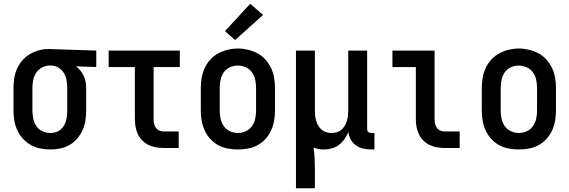

<svg xmlns="http://www.w3.org/2000/svg" viewBox="-20 -790 3040 1025"><path d="M249 8Q222 8 195 2.5Q168 -3 144.5 -16Q121 -29 102.5 -49.5Q84 -70 72.5 -94.5Q61 -119 56.5 -146Q52 -173 52 -200V-320Q52 -346 56 -372Q60 -398 70.5 -422Q81 -446 98 -466Q115 -486 137 -499.5Q159 -513 184.5 -520.5Q210 -528 236 -528Q239 -528 242.5 -528Q246 -528 250 -528L494 -520V-432L386 -436Q399 -426 409.5 -413Q420 -400 427 -385Q434 -370 437 -353.5Q440 -337 440 -320V-200Q440 -173 436 -146.5Q432 -120 421 -95.5Q410 -71 392.5 -50.5Q375 -30 352 -16.5Q329 -3 302.5 2.5Q276 8 249 8ZM249 -80Q263 -80 277 -84Q291 -88 302 -97Q313 -106 320.5 -118Q328 -130 332 -144Q336 -158 337.5 -172Q339 -186 339 -200V-320Q339 -340 335.5 -360.5Q332 -381 322 -398.5Q312 -416 294.5 -427.5Q277 -439 257 -440H250Q248 -440 246.5 -440Q245 -440 244 -440Q222 -440 203 -429Q184 -418 172.5 -400.5Q161 -383 157 -362Q153 -341 153 -320V-200Q153 -178 157.5 -156.5Q162 -135 174 -117Q186 -99 206.5 -89.5Q227 -80 249 -80Z M854 0Q834 0 813 -3.5Q792 -7 773.5 -16Q755 -25 740 -40Q725 -55 716 -74Q707 -93 703.5 -113.5Q700 -134 700 -155V-432H560V-520H940V-432H800V-155Q800 -142 802.5 -130Q805 -118 812 -108Q819 -98 830.5 -93Q842 -88 854 -88H934V0Z M1250 8Q1223 8 1196 3Q1169 -2 1145 -15Q1121 -28 1102.5 -48.5Q1084 -69 1072.5 -94Q1061 -119 1056.5 -146Q1052 -173 1052 -200V-320Q1052 -347 1056.5 -374Q1061 -401 1072.5 -426Q1084 -451 1102.5 -471.5Q1121 -492 1145 -505Q1169 -518 1196 -524.5Q1223 -531 1250 -531Q1277 -531 1304 -524.5Q1331 -518 1355 -505Q1379 -492 1397.5 -471.5Q1416 -451 1427.5 -426Q1439 -401 1443.5 -374Q1448 -347 1448 -320V-200Q1448 -173 1443.5 -146Q1439 -119 1427.5 -94Q1416 -69 1397.5 -48.5Q1379 -28 1355 -15Q1331 -2 1304 3Q1277 8 1250 8ZM1250 -80Q1272 -80 1292.5 -89.5Q1313 -99 1325.5 -117Q1338 -135 1342.5 -156.5Q1347 -178 1347 -200V-320Q1347 -342 1342.5 -364Q1338 -386 1325 -404Q1312 -422 1291.5 -431Q1271 -440 1249 -440Q1227 -440 1206.5 -430.5Q1186 -421 1174 -403Q1162 -385 1157.5 -363.5Q1153 -342 1153 -320V-200Q1153 -178 1157.5 -156.5Q1162 -135 1174.5 -117Q1187 -99 1207.5 -89.5Q1228 -80 1250 -80ZM1235 -576 1181 -624 1316 -770 1384 -710Z M1560 215V-520H1661V-200Q1661 -186 1662.5 -172Q1664 -158 1668 -144.5Q1672 -131 1679.5 -118.5Q1687 -106 1697.5 -97Q1708 -88 1722 -84Q1736 -80 1750 -80Q1764 -80 1778 -84Q1792 -88 1802.5 -97Q1813 -106 1820.5 -118.5Q1828 -131 1832 -144.5Q1836 -158 1837.5 -172Q1839 -186 1839 -200V-520H1940V-103Q1940 -98 1941 -93.5Q1942 -89 1945.5 -86Q1949 -83 1953.5 -81.5Q1958 -80 1963 -80H1979V8H1963Q1941 8 1920 3.5Q1899 -1 1881 -13.5Q1863 -26 1852.5 -45.5Q1842 -65 1840 -86Q1832 -66 1819.5 -48Q1807 -30 1790 -17Q1773 -4 1752 2Q1731 8 1709 8Q1695 8 1681 5.5Q1667 3 1654 -2Q1658 25 1659.5 52.5Q1661 80 1661 107V215Z M2354 0Q2334 0 2313 -3.5Q2292 -7 2273.5 -16Q2255 -25 2240 -40Q2225 -55 2216 -74Q2207 -93 2203.5 -113.5Q2200 -134 2200 -155V-432H2075V-520H2300V-155Q2300 -142 2302.5 -130Q2305 -118 2312 -108Q2319 -98 2330.5 -93Q2342 -88 2354 -88H2434V0Z M2750 8Q2723 8 2696 3Q2669 -2 2645 -15Q2621 -28 2602.5 -48.5Q2584 -69 2572.5 -94Q2561 -119 2556.5 -146Q2552 -173 2552 -200V-320Q2552 -347 2556.5 -374Q2561 -401 2572.5 -426Q2584 -451 2602.5 -471.5Q2621 -492 2645 -505Q2669 -518 2696 -524.5Q2723 -531 2750 -531Q2777 -531 2804 -524.5Q2831 -518 2855 -505Q2879 -492 2897.5 -471.5Q2916 -451 2927.5 -426Q2939 -401 2943.5 -374Q2948 -347 2948 -320V-200Q2948 -173 2943.5 -146Q2939 -119 2927.5 -94Q2916 -69 2897.5 -48.5Q2879 -28 2855 -15Q2831 -2 2804 3Q2777 8 2750 8ZM2750 -80Q2772 -80 2792.5 -89.5Q2813 -99 2825.5 -117Q2838 -135 2842.5 -156.5Q2847 -178 2847 -200V-320Q2847 -342 2842.5 -364Q2838 -386 2825 -404Q2812 -422 2791.5 -431Q2771 -440 2749 -440Q2727 -440 2706.5 -430.5Q2686 -421 2674 -403Q2662 -385 2657.5 -363.5Q2653 -342 2653 -320V-200Q2653 -178 2657.5 -156.5Q2662 -135 2674.5 -117Q2687 -99 2707.5 -89.5Q2728 -80 2750 -80Z"/></svg>

Font: Zed Mono Semibold
Style: Regular
Weight: 600
Monospace: yes
Designer: Belleve Invis
Foundry: Belleve Invis
Version: Version 1.0.0; ttfautohint (v1.8.4)